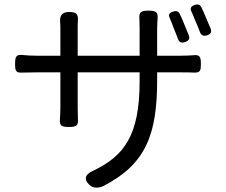

<svg xmlns="http://www.w3.org/2000/svg" viewBox="-20 -799 1020 865"><path d="M811 -688C804 -705 797 -722 790 -736C784 -749 774 -751 760 -747C743 -742 737 -733 745 -717C751 -703 757 -688 763 -671C770 -655 776 -639 782 -623C788 -607 799 -604 815 -610C830 -615 836 -624 831 -639C825 -654 818 -671 811 -688ZM909 -717C902 -735 894 -752 887 -767C880 -779 871 -781 858 -777C841 -771 834 -762 843 -746C849 -733 855 -718 861 -703C868 -687 875 -670 881 -654C887 -639 898 -635 913 -640C929 -645 935 -654 929 -670C923 -685 916 -701 909 -717ZM469 -548H330V-674C330 -686 330 -697 331 -707C333 -737 322 -745 291 -745C260 -745 248 -729 251 -698C252 -689 252 -681 252 -673V-548H146C125 -548 102 -549 84 -551C52 -555 48 -543 48 -511C48 -481 51 -470 80 -472C99 -472 122 -473 146 -473H252V-315C252 -297 251 -278 250 -262C247 -231 260 -227 291 -227C322 -227 334 -232 331 -263C331 -279 330 -297 330 -315V-473H469H609V-432C609 -189 539 -96 400 -30C365 -15 355 8 383 34C399 50 426 49 446 39C638 -60 688 -194 688 -439V-473H796C818 -473 838 -473 854 -472C883 -471 885 -482 885 -511C885 -542 881 -554 850 -550C835 -549 816 -548 795 -548H688V-670C688 -687 689 -702 690 -715C693 -746 680 -751 649 -751C618 -751 605 -746 608 -715C608 -702 609 -687 609 -670V-548Z"/></svg>

Font: GenSenRounded2 TW R
Style: Regular
Weight: 400
Version: Version 2.100;PS 2.1;hotconv 16.6.51;makeotf.lib2.5.65220 DE